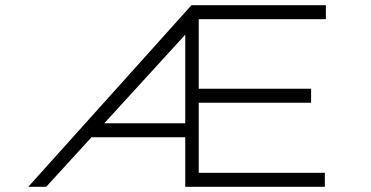

<svg xmlns="http://www.w3.org/2000/svg" viewBox="-20 -720 1431 740"><path d="M89 0 718 -700H1236V-646H746V-378H1179V-324H746V-54H1232V0H694V-191H316L363 -245H694V-627L722 -617L158 0Z"/></svg>

Font: Lexend Zetta ExtraLight
Style: Regular
Weight: 250
Version: Version 1.007